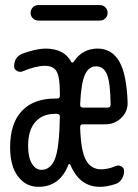

<svg xmlns="http://www.w3.org/2000/svg" viewBox="-20 -720 540 750"><path d="M129.9 -700.2H370.1Q382.8 -700.2 391.6 -691.4Q400.4 -682.6 400.4 -669.9Q400.4 -657.2 391.6 -648.4Q382.8 -639.6 370.1 -639.6H129.9Q117.2 -639.6 108.4 -648.4Q99.6 -657.2 99.6 -669.9Q99.6 -682.6 108.4 -691.4Q117.2 -700.2 129.9 -700.2ZM195.3 -275.4Q145.5 -275.4 117.7 -243.2Q89.8 -210.9 89.8 -150.4Q89.8 -105.5 104.5 -81.1Q119.1 -56.6 141.6 -56.6Q177.7 -56.6 194.8 -99.6Q211.9 -142.6 213.9 -264.6Q213.9 -274.4 202.1 -275.4ZM355.5 -460.9Q327.1 -460.9 312 -428.7Q296.9 -396.5 293 -311.5Q293 -299.8 303.7 -299.8H401.4Q412.1 -299.8 412.1 -311.5Q411.1 -397.5 397.9 -429.2Q384.8 -460.9 355.5 -460.9ZM129.9 9.8Q81.1 9.8 50.3 -30.8Q19.5 -71.3 19.5 -144.5Q19.5 -237.3 64.9 -286.1Q110.4 -335 195.3 -335H202.1Q213.9 -335 213.9 -345.7V-357.4Q213.9 -418.9 201.2 -440.9Q188.5 -462.9 155.3 -462.9Q120.1 -462.9 68.4 -441.4Q57.6 -436.5 46.4 -442.9Q35.2 -449.2 35.2 -460.9Q35.2 -498 68.4 -510.7Q120.1 -529.3 155.3 -530.3Q231.4 -530.3 257.8 -478.5Q259.8 -475.6 262.7 -475.6Q265.6 -475.6 267.6 -478.5Q300.8 -529.3 360.4 -530.3Q416 -530.3 445.3 -481Q474.6 -431.6 478.5 -320.3Q479.5 -284.2 453.6 -259.3Q427.7 -234.4 391.6 -234.4H303.7Q293 -234.4 293 -222.7Q295.9 -129.9 315.9 -94.2Q335.9 -58.6 375 -58.6Q402.3 -58.6 431.6 -71.3Q442.4 -76.2 453.6 -70.3Q464.8 -64.5 464.8 -51.8Q464.8 -35.2 455.6 -20.5Q446.3 -5.9 430.7 -1Q397.5 9.8 370.1 9.8Q291 9.8 254.9 -76.2Q253.9 -79.1 251 -79.1Q248 -79.1 247.1 -76.2Q213.9 9.8 129.9 9.8Z"/></svg>

Font: Rounded-X Mgen+ 2m regular
Style: Regular
Weight: 400
Designer: [Source Han Sans]
Ryoko NISHIZUKA  (kana & ideographs); Paul D. Hunt (Latin, Greek & Cyrillic); Wenlong ZHANG  (bopomofo
Version: Version 1.059.20150602